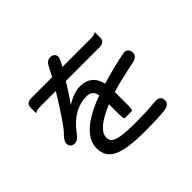

<svg xmlns="http://www.w3.org/2000/svg" viewBox="-182 -1043 1365 1365"><g transform="rotate(-45 500.0 -361.0)"><path d="M328.1 -441.4Q405.3 -489.7 465.8 -489.7Q532.2 -489.7 569.3 -452.6Q597.2 -424.8 607.4 -376Q717.3 -409.2 816.4 -430.2L858.9 -439H859.4Q888.2 -439 898.4 -418Q903.8 -406.7 903.8 -390.6Q903.8 -374 892.1 -362.3Q875 -345.2 832 -339.4L682.1 -305.2L614.7 -286.1V-160.2Q614.7 -135.3 613 -122.8Q611.3 -110.4 607.4 -106.4Q605 -104 601.6 -104H537.1Q533.7 -104 531.2 -106.4Q528.8 -108.9 527.8 -112.5Q526.9 -116.2 525.4 -125.7Q523.9 -135.3 523.9 -160.2V-253.9Q419.9 -210.9 375.5 -166.5Q342.3 -133.3 342.3 -99.6Q342.3 -76.2 356.9 -61Q369.1 -49.3 390.1 -42.5Q441.4 -26.9 559.6 -26.9Q618.7 -27.8 677.2 -28.8L778.3 -36.6Q801.8 -36.6 813.7 -24.7Q825.7 -12.7 825.7 9.8Q825.7 26.9 814.5 38.1Q800.3 51.8 769 56.2Q703.6 64 564.5 64Q393.6 64 317.4 29.3Q239.7 -6.3 239.7 -93.8Q239.7 -244.6 519.5 -347.2Q514.6 -375 500 -389.6Q482.9 -406.7 451.2 -406.7Q317.4 -406.7 217.3 -272Q184.6 -228 157.2 -228Q134.3 -228 123 -239.3Q111.8 -250.5 111.8 -271.5Q111.8 -282.7 120.1 -296.6Q128.4 -310.5 145.5 -329.1Q184.6 -362.3 323.2 -587.4H166Q135.3 -587.4 121.1 -579.1L112.8 -574.2V-631.3Q112.8 -650.9 124 -662.1Q137.2 -675.3 166 -675.3H374.5L406.2 -736.8Q428.2 -785.6 461.9 -785.6Q486.3 -785.6 498 -773.9Q508.3 -763.7 508.3 -745.1Q508.3 -731 477.1 -675.3H760.7Q792.5 -675.3 806.6 -683.6L814.9 -688.5V-631.3Q814.9 -603.5 792.5 -593.3Q780.3 -587.4 760.7 -587.4H423.8Q379.9 -514.6 328.1 -441.4Z"/></g></svg>

Font: YuPearl-Medium
Style: Medium
Weight: 500
Designer: Max Yao
Foundry: Max-Everyday
Version: Version 1.011; ttfautohint (v1.8.3)